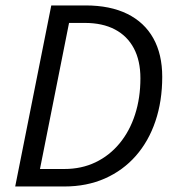

<svg xmlns="http://www.w3.org/2000/svg" viewBox="-20 -676 634 696"><path d="M35.1 0 165.9 -656.3H290.1Q379.3 -656.3 441.4 -625.7Q503.6 -595 535.8 -537.2Q568.1 -479.4 568.1 -397.3Q568.1 -309.6 543.4 -236.7Q518.8 -163.8 472.3 -110.9Q425.9 -58.1 360.2 -29Q294.5 0 213 0ZM124.9 -63.4H213.2Q275.5 -63.4 326.1 -87.6Q376.7 -111.8 413.4 -156.2Q450.1 -200.6 469.5 -260.7Q489 -320.9 489 -392.2Q489 -455.9 465.3 -500.7Q441.5 -545.6 396.6 -569.2Q351.7 -592.9 287.5 -592.9H230.3Z"/></svg>

Font: Source Sans 3 VF
Style: Italic
Weight: 200
Italic angle: -11°
Designer: Paul D. Hunt
Foundry: Adobe Systems Incorporated
Version: Version 3.042;hotconv 1.0.118;makeotfexe 2.5.65603